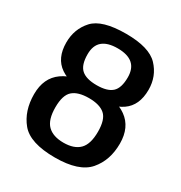

<svg xmlns="http://www.w3.org/2000/svg" viewBox="-163 -798 873 924"><g transform="rotate(30 274.0 -336.0)"><path d="M272 7Q405.5 7 457.8 -53.8Q510 -114.5 510 -207.5Q510 -298 448.5 -342Q387 -386 272 -386Q157.5 -386 95.2 -342Q33 -298 33 -207.5Q33 -114.5 83.2 -53.8Q133.5 7 272 7ZM272 -75.5Q213.5 -75.5 183.5 -105.2Q153.5 -135 153.5 -204Q153.5 -272 182.8 -297.5Q212 -323 272 -323Q332 -323 361 -297.5Q390 -272 390 -204Q390 -135 360.2 -105.2Q330.5 -75.5 272 -75.5ZM272 -334.5Q386 -334.5 443 -374Q500 -413.5 500 -500.5Q500 -575.5 450.5 -628Q401 -680.5 272 -680.5Q138.5 -680.5 90.8 -628Q43 -575.5 43 -500.5Q43 -413.5 100.8 -374Q158.5 -334.5 272 -334.5ZM272 -395Q213.5 -395 186.8 -419Q160 -443 160 -502.5Q160 -551.5 188 -575.5Q216 -599.5 272 -599.5Q327.5 -599.5 355.5 -575.5Q383.5 -551.5 383.5 -502.5Q383.5 -443 357 -419Q330.5 -395 272 -395Z"/></g></svg>

Font: Anybody Thin Medium
Style: Regular
Weight: 500
Version: Version 1.113;gftools[0.9.25]